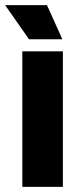

<svg xmlns="http://www.w3.org/2000/svg" viewBox="-33 -728 301 748"><path d="M54 0V-528H212V0ZM80 -575 -13 -708H150L210 -575Z"/></svg>

Font: Bricolage Grotesque 72pt SemiCondensed ExtraBold
Style: Regular
Weight: 800
Width: 4
Designer: Mathieu Triay
Foundry: Atelier Triay
Version: Version 1.001;gftools[0.9.33.dev8+g029e19f]